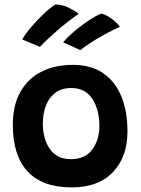

<svg xmlns="http://www.w3.org/2000/svg" viewBox="-20 -821 626 854"><path d="M300 12.5Q168 12.5 102.5 -58.8Q37 -130 37 -265Q37 -353 70.8 -412.5Q104.5 -472 164.5 -502.2Q224.5 -532.5 304 -532.5Q385.5 -532.5 439.5 -495Q493.5 -457.5 520.2 -391Q547 -324.5 547 -237Q547 -123.5 482.5 -55.5Q418 12.5 300 12.5ZM295 -113Q359 -113 390.5 -156Q422 -199 422 -259Q422 -334 390.5 -381.8Q359 -429.5 297 -429.5Q253.5 -429.5 225.5 -408Q197.5 -386.5 184 -350.5Q170.5 -314.5 170.5 -272Q170.5 -202.5 202.2 -157.8Q234 -113 295 -113ZM226 -801Q258.5 -801 288.2 -785.5Q318 -770 330 -759.5Q284.5 -728 239.8 -689.8Q195 -651.5 157.5 -612.5L79 -645.5Q91 -668 117.2 -699Q143.5 -730 173.2 -758.2Q203 -786.5 226 -801ZM431.5 -760.5Q459 -752.5 482.8 -733Q506.5 -713.5 513 -701.5Q481 -687.5 446 -668.2Q411 -649 381.5 -629.8Q352 -610.5 337 -598L261 -633Q274.5 -650 297 -670Q319.5 -690 345 -709Q370.5 -728 393.5 -742Q416.5 -756 431.5 -760.5Z"/></svg>

Font: Grandstander SemiBold
Style: Regular
Weight: 600
Designer: Tyler Finck
Foundry: Etcetera Type Co
Version: Version 1.200; ttfautohint (v1.8.3)